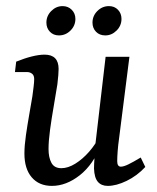

<svg xmlns="http://www.w3.org/2000/svg" viewBox="-20 -602 513 629"><path d="M150 7Q108 7 84 -21Q60 -49 60 -99Q60 -125 65 -159.5Q70 -194 76 -228Q82 -262 86 -286Q88 -301 90 -317Q92 -333 92 -343Q92 -355 85 -360.5Q78 -366 68 -366H29L33 -400Q60 -411 84 -417Q108 -423 126 -423Q172 -423 172 -376Q172 -368 171 -355.5Q170 -343 168 -326Q163 -294 156 -254Q149 -214 144 -177Q139 -140 139 -114Q139 -86 148.5 -68.5Q158 -51 181 -51Q203 -51 227 -66Q251 -81 272 -105Q293 -129 306 -156L312 -130Q286 -63 241.5 -28Q197 7 150 7ZM333 7Q312 7 300.5 -6.5Q289 -20 288 -50Q288 -62 289.5 -84.5Q291 -107 292 -125L326 -416H404L370 -148Q367 -127 365.5 -107Q364 -87 364 -74Q364 -56 376 -56Q385 -56 400.5 -63.5Q416 -71 441 -86L456 -55Q429 -26 395 -9.5Q361 7 333 7ZM325 -486Q306 -486 294.5 -498Q283 -510 283 -528Q283 -550 299 -566Q315 -582 337 -582Q355 -582 366.5 -570Q378 -558 378 -540Q378 -518 362 -502Q346 -486 325 -486ZM173 -486Q155 -486 143.5 -498Q132 -510 132 -528Q132 -550 148 -566Q164 -582 185 -582Q203 -582 215 -570Q227 -558 227 -540Q227 -518 211 -502Q195 -486 173 -486Z"/></svg>

Font: Yrsa
Style: Italic
Weight: 400
Italic angle: -7.10001°
Designer: Anna Giedrys (Yrsa+Rasa design), David Brezina (Yrsa art-direction, Rasa art-direction, design)
Foundry: Rosetta Type Foundry
Version: Version 2.004